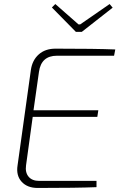

<svg xmlns="http://www.w3.org/2000/svg" viewBox="-20 -931 591 951"><path d="M356 -773 237 -894 254 -911 369 -810H377L523 -911L538 -893L385 -773ZM545 -655H262Q184 -655 173 -575L146 -385H467L462 -352H142L109 -112Q104 -77 121.5 -56Q139 -35 174 -35H458V-4Q362 0 167 0Q115 0 87 -31Q59 -62 67 -112L133 -585Q140 -633 172 -661.5Q204 -690 255 -690Q454 -690 551 -686Z"/></svg>

Font: Exo 2.0 Extra Light
Style: Italic
Weight: 250
Italic angle: -8°
Designer: Natanael Gama
Version: Version 1.001;PS 001.001;hotconv 1.0.70;makeotf.lib2.5.58329